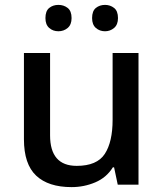

<svg xmlns="http://www.w3.org/2000/svg" viewBox="-20 -756 670 786"><path d="M547 -539V0H462L447 -71H442Q416 -29 370 -9.5Q324 10 273 10Q178 10 128 -37Q78 -84 78 -186V-539H185V-202Q185 -77 294 -77Q377 -77 409 -126Q441 -175 441 -266V-539ZM166 -682Q166 -711 181.5 -723.5Q197 -736 219 -736Q241 -736 257 -723.5Q273 -711 273 -682Q273 -655 257 -641.5Q241 -628 219 -628Q197 -628 181.5 -641.5Q166 -655 166 -682ZM357 -682Q357 -711 372.5 -723.5Q388 -736 410 -736Q431 -736 447 -723.5Q463 -711 463 -682Q463 -655 447 -641.5Q431 -628 410 -628Q388 -628 372.5 -641.5Q357 -655 357 -682Z"/></svg>

Font: Noto Sans Gurmukhi UI Medium
Style: Regular
Weight: 500
Designer: Jelle Bosma - Monotype Design Team
Foundry: Monotype Imaging Inc.
Version: Version 2.004; ttfautohint (v1.8.4.7-5d5b)